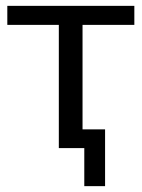

<svg xmlns="http://www.w3.org/2000/svg" viewBox="-20 -506 484 656"><path d="M268 130V0H181V-421H5V-486H439V-421H262V-64H339V130Z"/></svg>

Font: NunitoSans1
Style: Book
Weight: 400
Designer: Vernon Adams
Foundry: Vernon Adams
Version: Version 3.101;gftools[0.9.27]